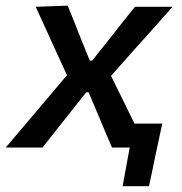

<svg xmlns="http://www.w3.org/2000/svg" viewBox="-48 -521 644 678"><path d="M-27.5 0Q1 -34 22.5 -59.5Q44 -84.5 63 -107Q82 -129.5 103.5 -155L188.5 -255.5L146 -348Q128.5 -386.5 114 -418.5Q99 -450.5 78 -497L191 -501Q204.5 -468 215.5 -440.5Q226.5 -412.5 238 -383.5L269 -307H277.5L338 -383Q362 -413 382.5 -439.5Q403 -465.5 428.5 -497H561.5Q532.5 -464.5 511.5 -441Q490.5 -417.5 472 -396.5Q453 -375.5 430.5 -350.5L344 -253L393 -154Q401.5 -136 409.8 -119.2Q418 -102.5 427 -84.5H525Q513 -30 500.5 29.5Q495 57 489.5 83.5Q483.5 109.5 478 136.5H385L410 0H347.5Q334.5 -30 323.8 -55.2Q313 -80.5 300 -112L265 -195H256.5L193 -115Q168 -83.5 147.5 -57.5Q127 -31.5 102 0Z"/></svg>

Font: Heraclito Medium
Style: Italic
Weight: 500
Italic angle: -12°
Designer: Kostas Bartsokas (font) & Cristiano Sobral (main changes)
Foundry: Kostas Bartsokas (font) & Cristiano Sobral (main changes)
Version: Version 1.00;July 8, 2020;FontCreator 13.0.0.2655 64-bit